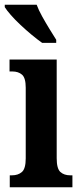

<svg xmlns="http://www.w3.org/2000/svg" viewBox="-28 -786 339 806"><path d="M13 0V-50H22Q48 -50 64 -64Q80 -78 80 -121V-418Q80 -459 64.5 -472.5Q49 -486 24 -486H12V-536H210V-122Q210 -78 225.5 -64Q241 -50 267 -50H276V0ZM149 -606Q129 -620 105.5 -639.5Q82 -659 58.5 -681Q35 -703 17.5 -723Q0 -743 -8 -756V-766H126Q134 -744 149 -717Q164 -690 180 -664Q196 -638 208 -619V-606Z"/></svg>

Font: Noto Serif Hebrew ExtraCondensed
Style: Bold
Weight: 700
Width: 2
Designer: Monotype Design Team
Foundry: Monotype Imaging Inc.
Version: Version 2.004; ttfautohint (v1.8.4.7-5d5b)